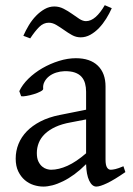

<svg xmlns="http://www.w3.org/2000/svg" viewBox="-20 -688 499 723"><path d="M171.9 -48.8Q201.2 -48.8 234.1 -63.7Q267.1 -78.6 304.2 -110.8V-238.3L246.1 -227.1Q212.9 -221.2 188.7 -210Q164.6 -198.7 148.9 -183.6Q133.3 -168.5 126 -150.1Q118.7 -131.8 118.7 -111.8Q118.7 -92.3 124.5 -80.1Q130.4 -67.9 138.9 -60.8Q147.5 -53.7 156.5 -51.3Q165.5 -48.8 171.9 -48.8ZM452.1 -40Q410.6 -11.2 383.5 1.7Q356.4 14.6 342.8 14.6Q326.7 14.6 315.9 -7.8Q305.2 -30.3 304.2 -69.8Q282.2 -47.9 260.3 -31.7Q238.3 -15.6 217.3 -5.4Q196.3 4.9 177.5 9.8Q158.7 14.6 143.1 14.6Q125.5 14.6 106.9 8.8Q88.4 2.9 73.5 -9.8Q58.6 -22.5 48.8 -42.5Q39.1 -62.5 39.1 -90.8Q39.1 -119.6 49.6 -145.8Q60.1 -171.9 80.8 -193.4Q101.6 -214.8 132.3 -230.7Q163.1 -246.6 204.1 -254.9L304.2 -274.9V-342.8Q304.2 -359.4 300.3 -373.8Q296.4 -388.2 287.1 -398.7Q277.8 -409.2 262 -414.8Q246.1 -420.4 222.2 -419.9Q206.5 -419.4 191.4 -414.6Q176.3 -409.7 165 -400.9Q153.8 -392.1 147.5 -380.1Q141.1 -368.2 142.6 -353.5Q143.1 -349.1 132.6 -343.5Q122.1 -337.9 107.7 -333.5Q93.3 -329.1 79.3 -326.7Q65.4 -324.2 59.6 -325.7L52.7 -344.7Q64 -369.1 86.9 -391.6Q109.9 -414.1 139.4 -431.2Q168.9 -448.2 201.9 -458.5Q234.9 -468.8 265.6 -468.8Q319.3 -468.8 348.4 -440.7Q377.4 -412.6 377.4 -362.3V-86.9Q377.4 -66.4 382.8 -57.6Q388.2 -48.8 397 -48.8Q403.8 -48.8 414.6 -51.3Q425.3 -53.7 444.8 -62L452.1 -40ZM400.9 -657.2Q392.1 -637.2 379.9 -617.7Q367.7 -598.1 352.8 -582.5Q337.9 -566.9 320.3 -557.1Q302.7 -547.4 283.7 -547.4Q266.6 -547.4 251.2 -555.9Q235.8 -564.5 221.2 -575Q206.5 -585.4 192.1 -594Q177.7 -602.5 163.6 -602.5Q144 -602.5 127.9 -586.7Q111.8 -570.8 93.8 -543.5L67.9 -553.2Q76.7 -573.2 88.6 -593Q100.6 -612.8 115.7 -628.4Q130.9 -644 148.2 -653.8Q165.5 -663.6 184.6 -663.6Q203.1 -663.6 219.7 -655Q236.3 -646.5 251 -636Q265.6 -625.5 278.8 -616.9Q292 -608.4 303.7 -608.4Q322.3 -608.4 340.1 -624Q357.9 -639.6 374.5 -668.5L400.9 -657.2Z"/></svg>

Font: Gentium
Style: Regular
Weight: 400
Designer: J. Victor Gaultney
Version: Version 1.03; 2011; OFL 1.1 release